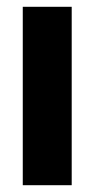

<svg xmlns="http://www.w3.org/2000/svg" viewBox="-20 -545 278 565"><path d="M47 0V-525H191V0Z"/></svg>

Font: Bricolage Grotesque 72pt
Style: Bold
Weight: 700
Designer: Mathieu Triay
Foundry: Atelier Triay
Version: Version 1.001;gftools[0.9.33.dev8+g029e19f]